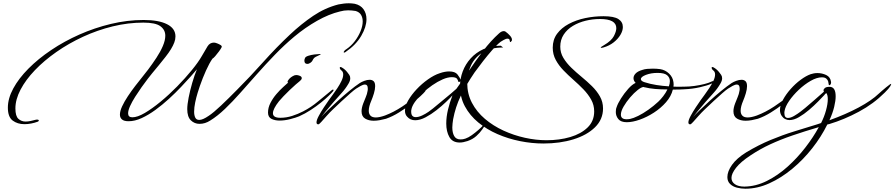

<svg xmlns="http://www.w3.org/2000/svg" viewBox="-20 -728 5460 1172"><path d="M129 30Q87 30 57.5 8Q28 -14 28 -71Q28 -127 61 -188Q94 -249 153.5 -309Q213 -369 292.5 -422.5Q372 -476 464.5 -517Q557 -558 657 -582Q757 -606 857 -606Q949 -606 1000 -580Q1051 -554 1051 -506Q1051 -487 1044 -469Q1030 -431 990.5 -381Q951 -331 909 -281Q900 -270 882.5 -247.5Q865 -225 844.5 -196Q824 -167 805 -137Q786 -107 774 -80.5Q762 -54 762 -36Q762 -12 788 -12Q819 -12 864 -38.5Q909 -65 960.5 -107.5Q1012 -150 1061.5 -200.5Q1111 -251 1151 -300Q1191 -349 1212 -386Q1233 -423 1247 -445.5Q1261 -468 1286 -468Q1293 -468 1305 -463.5Q1317 -459 1326.5 -453Q1336 -447 1333 -440Q1329 -431 1317 -414.5Q1305 -398 1293.5 -385Q1282 -372 1277 -370Q1258 -343 1237.5 -297.5Q1217 -252 1200 -203Q1195 -189 1186.5 -161.5Q1178 -134 1171.5 -103Q1165 -72 1165 -46Q1165 -24 1172 -10Q1179 4 1196 4Q1207 4 1221 -2Q1235 -8 1254 -21Q1283 -40 1329.5 -84Q1376 -128 1427 -180Q1505 -258 1586 -348.5Q1667 -439 1749 -516Q1819 -582 1891.5 -631Q1964 -680 2046 -701Q2062 -704 2077.5 -706Q2093 -708 2109 -708Q2127 -708 2145 -705Q2181 -697 2199 -671.5Q2217 -646 2217 -611Q2217 -564 2185 -509Q2153 -454 2090 -411Q2085 -407 2081 -407Q2078 -407 2078 -410Q2078 -412 2082 -417.5Q2086 -423 2096 -429Q2124 -448 2146 -477Q2168 -506 2181 -538Q2194 -570 2194 -597Q2194 -620 2184 -637Q2174 -654 2151 -661Q2139 -663 2127.5 -664Q2116 -665 2105 -665Q2080 -665 2055 -658Q1988 -642 1915.5 -601Q1843 -560 1776 -504Q1715 -453 1658 -394Q1601 -335 1548 -275Q1495 -215 1446 -160Q1400 -108 1353.5 -63.5Q1307 -19 1263 8Q1232 28 1198 28Q1167 28 1145 6.5Q1123 -15 1123 -62Q1123 -89 1131.5 -132.5Q1140 -176 1153.5 -222.5Q1167 -269 1182 -305Q1170 -290 1144.5 -261.5Q1119 -233 1085 -197Q1051 -161 1011 -124.5Q971 -88 928.5 -57Q886 -26 844.5 -7Q803 12 765 12Q737 12 724.5 1Q712 -10 712 -28Q712 -50 725.5 -79Q739 -108 760.5 -140.5Q782 -173 806 -204Q830 -235 851 -261Q872 -287 884 -303Q911 -339 935 -375.5Q959 -412 974 -447Q989 -482 989 -510Q989 -546 959 -568Q929 -590 855 -590Q762 -590 668 -567Q574 -544 486.5 -503.5Q399 -463 324 -410.5Q249 -358 193 -299.5Q137 -241 105.5 -181Q74 -121 74 -66Q74 -19 92.5 -2.5Q111 14 136 14Q151 14 167 10.5Q183 7 198 3Q200 2 205 2Q217 2 217 8Q217 12 210 15Q191 22 170 26Q149 30 129 30Z M1856 -338Q1838 -338 1838 -358Q1838 -366 1842 -374Q1845 -382 1862 -387.5Q1879 -393 1898.5 -395.5Q1918 -398 1929 -398Q1938 -398 1938 -397Q1938 -395 1928 -391Q1918 -387 1907 -381Q1896 -375 1892 -367Q1887 -354 1876.5 -346Q1866 -338 1856 -338ZM1686 8Q1658 8 1637 -2.5Q1616 -13 1616 -41Q1616 -71 1631 -100Q1646 -129 1667 -153.5Q1688 -178 1708.5 -196.5Q1729 -215 1739 -224Q1730 -226 1742 -242Q1754 -258 1777 -268Q1783 -270 1788 -270Q1799 -270 1810.5 -265Q1822 -260 1822 -251Q1822 -246 1818 -241Q1814 -236 1810 -233Q1802 -227 1785 -212Q1768 -197 1748 -178Q1728 -159 1710.5 -140.5Q1693 -122 1683 -110Q1646 -63 1646 -37Q1646 -9 1691 -9Q1728 -9 1763.5 -20.5Q1799 -32 1830 -48Q1879 -73 1921 -108.5Q1963 -144 2008 -180Q2010 -181 2013 -181Q2016 -181 2016 -178Q2016 -175 2012 -170Q2006 -162 1987 -143.5Q1968 -125 1939.5 -102Q1911 -79 1876.5 -56.5Q1842 -34 1806 -18Q1787 -10 1752.5 -1Q1718 8 1686 8Z M1923 31Q1912 31 1912 19Q1912 5 1926 -21Q1940 -47 1958 -74Q1976 -101 1988 -118Q1996 -129 2010 -148Q2024 -167 2039 -189.5Q2054 -212 2064.5 -234Q2075 -256 2075 -273Q2075 -290 2064 -298Q2054 -306 2054 -315Q2054 -319 2058 -319Q2063 -319 2070 -314Q2077 -310 2085 -303Q2093 -296 2100 -287Q2106 -280 2112 -271Q2118 -262 2118 -250Q2118 -235 2107 -217Q2089 -186 2065 -160Q2041 -134 2016 -105Q1989 -74 1967.5 -47.5Q1946 -21 1941 -14Q1953 -28 1980.5 -54.5Q2008 -81 2043 -113Q2078 -145 2113.5 -174Q2149 -203 2176 -221Q2187 -228 2204 -234.5Q2221 -241 2237 -241Q2251 -241 2260.5 -232.5Q2270 -224 2270 -202Q2270 -183 2262.5 -158Q2255 -133 2246 -112Q2239 -96 2235 -80.5Q2231 -65 2231 -52Q2231 -33 2241.5 -22Q2252 -11 2274 -11Q2296 -11 2330 -23Q2383 -43 2436 -78Q2489 -113 2532 -149Q2543 -158 2552 -164Q2561 -170 2571 -180Q2573 -181 2575 -181Q2578 -181 2578 -178Q2578 -175 2575 -170Q2569 -162 2546 -140.5Q2523 -119 2489 -92.5Q2455 -66 2415.5 -41.5Q2376 -17 2336 -3Q2318 2 2298.5 5.5Q2279 9 2261 9Q2231 9 2209 -4Q2187 -17 2187 -49Q2187 -69 2197 -96Q2204 -115 2212.5 -134.5Q2221 -154 2224 -174Q2225 -178 2225 -181.5Q2225 -185 2225 -188Q2225 -212 2208 -212Q2197 -212 2181.5 -203.5Q2166 -195 2154 -187Q2143 -180 2118.5 -158.5Q2094 -137 2066 -111Q2038 -85 2013 -61Q1992 -41 1973 -19.5Q1954 2 1941 16.5Q1928 31 1923 31Z M2786 142Q2742 142 2723 108.5Q2704 75 2704 26Q2704 -14 2714.5 -58.5Q2725 -103 2742 -146Q2729 -131 2703 -106Q2677 -81 2644.5 -55.5Q2612 -30 2578 -12Q2544 6 2514 6Q2484 6 2465 -16Q2452 -30 2452 -52Q2452 -81 2472 -115.5Q2492 -150 2523.5 -183.5Q2555 -217 2592.5 -243.5Q2630 -270 2664 -281Q2681 -287 2695.5 -289.5Q2710 -292 2721 -292Q2758 -292 2772.5 -273.5Q2787 -255 2793 -238V-237Q2793 -231 2785 -228.5Q2777 -226 2777 -232Q2777 -235 2770.5 -246Q2764 -257 2738 -257Q2713 -257 2682 -243.5Q2651 -230 2618.5 -207.5Q2586 -185 2558.5 -158.5Q2531 -132 2512.5 -105.5Q2494 -79 2491 -58Q2490 -55 2490 -52Q2490 -49 2490 -46Q2490 -13 2518 -13Q2535 -13 2556.5 -23Q2578 -33 2596.5 -46Q2615 -59 2623 -66Q2655 -93 2695 -125.5Q2735 -158 2766 -186Q2801 -234 2842 -295.5Q2883 -357 2929.5 -418Q2976 -479 3026 -524Q3041 -538 3055 -538Q3063 -538 3067 -534Q3081 -524 3093 -510.5Q3105 -497 3105 -486Q3105 -480 3103 -478Q3097 -471 3095 -471Q3093 -471 3092.5 -474.5Q3092 -478 3091 -482Q3090 -492 3078 -492Q3068 -492 3054.5 -484Q3041 -476 3036 -473Q3014 -456 2985.5 -423.5Q2957 -391 2928.5 -354.5Q2900 -318 2877 -286Q2824 -208 2792 -141.5Q2760 -75 2746 0Q2744 13 2742.5 26Q2741 39 2741 50Q2741 82 2752.5 102.5Q2764 123 2791 123Q2798 123 2805.5 122Q2813 121 2821 118Q2839 112 2860 97Q2881 82 2901 64.5Q2921 47 2934 32Q2936 30 2937 30Q2939 30 2940 33.5Q2941 37 2939 39Q2936 44 2923 63Q2910 82 2888 102Q2866 122 2834 133Q2807 142 2786 142Z M3297 148Q3227 148 3154.5 133.5Q3082 119 3016.5 90.5Q2951 62 2899.5 19.5Q2848 -23 2818 -78.5Q2788 -134 2788 -202Q2788 -248 2804.5 -292Q2821 -336 2853 -371.5Q2885 -407 2931 -428Q2977 -449 3037 -449L3051 -438Q2975 -438 2926.5 -408Q2878 -378 2855 -328.5Q2832 -279 2832 -222Q2832 -155 2861 -100Q2890 -45 2940 -2.5Q2990 40 3053 69Q3116 98 3184 113Q3252 128 3316 128Q3395 128 3461 108.5Q3527 89 3567 50Q3607 11 3607 -48Q3607 -87 3588.5 -120Q3570 -153 3541.5 -182.5Q3513 -212 3480.5 -240.5Q3448 -269 3419.5 -298.5Q3391 -328 3372.5 -362Q3354 -396 3354 -437Q3354 -486 3380.5 -522Q3407 -558 3452 -582Q3497 -606 3552 -617.5Q3607 -629 3664 -629Q3728 -629 3755 -611.5Q3782 -594 3782 -563Q3782 -540 3767 -515Q3752 -490 3726 -469.5Q3700 -449 3666 -439Q3656 -436 3651 -436Q3647 -436 3647 -437Q3646 -441 3668 -453Q3712 -479 3727 -507.5Q3742 -536 3742 -556Q3742 -612 3642 -612Q3598 -612 3555 -601.5Q3512 -591 3477 -570Q3442 -549 3421 -517Q3400 -485 3400 -443Q3400 -406 3419 -374.5Q3438 -343 3467.5 -314.5Q3497 -286 3530.5 -258.5Q3564 -231 3593.5 -202Q3623 -173 3642 -139.5Q3661 -106 3661 -66Q3661 1 3612 49Q3563 97 3480.5 122.5Q3398 148 3297 148Z M3806 18Q3770 18 3754.5 -1Q3739 -20 3739 -44Q3739 -52 3740 -59.5Q3741 -67 3744 -74Q3751 -96 3770.5 -127Q3790 -158 3814.5 -185.5Q3839 -213 3860 -222Q3847 -235 3847 -251Q3847 -266 3860 -279.5Q3873 -293 3900 -301Q3914 -306 3930.5 -307.5Q3947 -309 3965 -309Q3988 -309 4010 -306Q4041 -301 4064 -279Q4087 -257 4091 -226Q4093 -213 4091 -199Q4108 -198 4125 -198.5Q4142 -199 4157 -199Q4187 -199 4219.5 -203.5Q4252 -208 4279.5 -215Q4307 -222 4321 -229Q4328 -233 4332 -233Q4336 -233 4336 -230Q4336 -223 4320 -216Q4298 -206 4252.5 -195.5Q4207 -185 4157 -183Q4144 -182 4126 -181.5Q4108 -181 4087 -181Q4077 -140 4045.5 -104Q4014 -68 3971.5 -40.5Q3929 -13 3885 2.5Q3841 18 3806 18ZM4063 -201Q4069 -218 4069 -233Q4069 -254 4052.5 -268.5Q4036 -283 3994 -283Q3954 -283 3923 -271Q3892 -259 3892 -245Q3892 -233 3915 -226Q3949 -215 3987.5 -209Q4026 -203 4063 -201ZM3805 0Q3810 0 3815 -0.5Q3820 -1 3826 -2Q3846 -6 3875.5 -20.5Q3905 -35 3937.5 -58Q3970 -81 3998 -107Q4013 -121 4028.5 -141Q4044 -161 4054 -182Q4014 -182 3979 -185Q3944 -188 3916 -195Q3915 -194 3912 -196Q3910 -196 3909 -197Q3896 -197 3873 -179Q3850 -161 3826.5 -133.5Q3803 -106 3786.5 -77.5Q3770 -49 3770 -28Q3770 0 3805 0Z M4193 31Q4182 31 4182 19Q4182 5 4196 -21Q4210 -47 4228 -74Q4246 -101 4258 -118Q4266 -129 4280 -148Q4294 -167 4309 -189.5Q4324 -212 4334.5 -234Q4345 -256 4345 -273Q4345 -290 4334 -298Q4324 -306 4324 -315Q4324 -319 4328 -319Q4333 -319 4340 -314Q4347 -310 4355 -303Q4363 -296 4370 -287Q4376 -280 4382 -271Q4388 -262 4388 -250Q4388 -235 4377 -217Q4359 -186 4335 -160Q4311 -134 4286 -105Q4259 -74 4237.5 -47.5Q4216 -21 4211 -14Q4223 -28 4250.5 -54.5Q4278 -81 4313 -113Q4348 -145 4383.5 -174Q4419 -203 4446 -221Q4457 -228 4474 -234.5Q4491 -241 4507 -241Q4521 -241 4530.5 -232.5Q4540 -224 4540 -202Q4540 -183 4532.5 -158Q4525 -133 4516 -112Q4509 -96 4505 -80.5Q4501 -65 4501 -52Q4501 -33 4511.5 -22Q4522 -11 4544 -11Q4566 -11 4600 -23Q4653 -43 4706 -78Q4759 -113 4802 -149Q4813 -158 4822 -164Q4831 -170 4841 -180Q4843 -181 4845 -181Q4848 -181 4848 -178Q4848 -175 4845 -170Q4839 -162 4816 -140.5Q4793 -119 4759 -92.5Q4725 -66 4685.5 -41.5Q4646 -17 4606 -3Q4588 2 4568.5 5.5Q4549 9 4531 9Q4501 9 4479 -4Q4457 -17 4457 -49Q4457 -69 4467 -96Q4474 -115 4482.5 -134.5Q4491 -154 4494 -174Q4495 -178 4495 -181.5Q4495 -185 4495 -188Q4495 -212 4478 -212Q4467 -212 4451.5 -203.5Q4436 -195 4424 -187Q4413 -180 4388.5 -158.5Q4364 -137 4336 -111Q4308 -85 4283 -61Q4262 -41 4243 -19.5Q4224 2 4211 16.5Q4198 31 4193 31Z M4530 424Q4504 424 4478.5 417.5Q4453 411 4436.5 395Q4420 379 4420 353Q4420 318 4448.5 278Q4477 238 4535 202Q4610 157 4683.5 126.5Q4757 96 4828.5 74Q4900 52 4968 31L4992 23Q5011 -14 5022 -54Q5033 -94 5033 -123Q5033 -148 5024 -160Q5015 -154 5012 -148Q4998 -133 4973.5 -108Q4949 -83 4918.5 -57Q4888 -31 4857 -13Q4826 5 4799 5Q4786 5 4773.5 -1Q4761 -7 4752 -20Q4741 -36 4741 -56Q4741 -85 4759.5 -119Q4778 -153 4806.5 -185Q4835 -217 4867.5 -241Q4900 -265 4928 -275Q4937 -278 4947.5 -280Q4958 -282 4970 -282Q4998 -282 5023.5 -270Q5049 -258 5053 -227V-224Q5053 -217 5049.5 -212.5Q5046 -208 5043 -208Q5038 -208 5038 -216Q5038 -221 5035.5 -230.5Q5033 -240 5024 -248Q5015 -256 4997 -256Q4966 -256 4928.5 -234.5Q4891 -213 4856 -180Q4821 -147 4797 -112Q4773 -77 4769 -50Q4768 -46 4768 -43Q4768 -40 4768 -37Q4768 -8 4790 -8Q4806 -8 4827.5 -20.5Q4849 -33 4868.5 -48Q4888 -63 4896 -70Q4923 -93 4952.5 -118.5Q4982 -144 5010 -169Q5007 -170 5007 -177Q5007 -184 5015.5 -191Q5024 -198 5044 -198Q5081 -198 5081 -140Q5081 -113 5072 -75.5Q5063 -38 5043 6Q5143 -30 5221.5 -72Q5300 -114 5345 -157Q5351 -163 5363.5 -173.5Q5376 -184 5389 -195Q5402 -206 5411 -212Q5420 -218 5420 -215Q5420 -211 5413 -199.5Q5406 -188 5381 -163Q5312 -94 5222.5 -46Q5133 2 5043 29L5030 32Q4993 107 4938 177Q4883 247 4816 302.5Q4749 358 4676 391Q4603 424 4530 424ZM4524 411Q4594 410 4661 376.5Q4728 343 4787.5 289.5Q4847 236 4896 172.5Q4945 109 4978 48Q4890 74 4817 99Q4744 124 4681.5 153Q4619 182 4562 220Q4501 260 4473 296Q4445 332 4445 358Q4445 382 4466 396.5Q4487 411 4524 411Z"/></svg>

Font: WindSong
Style: Regular
Weight: 400
Designer: Robert E. Leuschke
Foundry: Robert E. Leuschke
Version: Version 1.010; ttfautohint (v1.8.3)